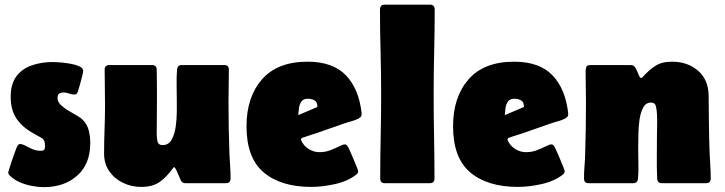

<svg xmlns="http://www.w3.org/2000/svg" viewBox="-20 -770 3046 807"><path d="M164.1 16.6Q141.6 16.6 114 11.5Q86.4 6.3 61.3 -4.9Q36.1 -16.1 20 -33.2Q18.6 -34.7 16.6 -37.8Q14.6 -41 14.6 -43Q14.6 -46.9 19.3 -61.8Q23.9 -76.7 30 -95Q36.1 -113.3 42 -128.9Q47.9 -144.5 49.8 -149.9Q51.8 -154.3 55.2 -159.4Q58.6 -164.6 64 -164.6Q73.7 -164.6 86.9 -157.5Q100.1 -150.4 116.2 -143.3Q132.3 -136.2 150.9 -136.2Q162.1 -136.2 165.8 -140.9Q169.4 -145.5 169.4 -156.2Q169.4 -181.2 156.7 -189Q144 -196.8 125 -207Q76.2 -232.9 50.5 -269.8Q24.9 -306.6 24.9 -362.8Q24.9 -417.5 49.1 -449.5Q73.2 -481.4 113.8 -495.4Q154.3 -509.3 203.1 -509.3Q211.9 -509.3 232.2 -507.8Q252.4 -506.3 274.9 -502.4Q297.4 -498.5 313.5 -491.2Q329.6 -483.9 329.6 -472.2Q329.6 -466.3 325.2 -449Q320.8 -431.6 315.9 -414.1Q311 -396.5 308.6 -389.2Q306.6 -382.8 303.5 -377.7Q300.3 -372.6 292 -372.6Q280.8 -372.6 269.8 -377Q258.8 -381.3 247.6 -381.3Q236.3 -381.3 229 -376.5Q221.7 -371.6 221.7 -358.9Q221.7 -342.8 234.4 -330.1Q247.1 -317.4 265.1 -306.4Q283.2 -295.4 300.8 -285.6Q318.4 -275.9 328.1 -266.1Q347.2 -246.6 353.3 -220.7Q359.4 -194.8 359.4 -168.9Q359.4 -80.6 304.7 -32Q250 16.6 164.1 16.6Z M758.3 0Q746.1 0 739.7 -12.2Q737.8 -16.1 732.4 -29.5Q727.1 -43 721.2 -55.2Q715.3 -67.4 711.4 -67.4Q710 -67.4 707 -63Q680.2 -25.9 650.9 -5.1Q621.6 15.6 573.2 15.6Q532.7 15.6 497.1 -1.5Q461.4 -18.6 439.5 -50Q417.5 -81.5 417.5 -124.5Q417.5 -174.8 419.4 -225.1Q421.4 -275.4 421.4 -325.7Q421.4 -363.3 420.7 -401.4Q419.9 -439.5 419.9 -477.1Q419.9 -496.6 439.5 -496.6H619.1Q638.2 -496.6 638.7 -477.1Q639.6 -443.4 639.6 -409.2Q639.6 -375 639.6 -341.3Q639.6 -307.6 639.2 -273.7Q638.7 -239.7 638.7 -206.1Q638.7 -192.4 641.8 -176.3Q645 -160.2 663.6 -160.2Q688.5 -160.2 701.2 -182.6Q713.9 -205.1 718.5 -237.3Q723.1 -269.5 723.1 -300.5Q723.1 -331.5 723.1 -348.1Q723.1 -379.9 722.4 -412.6Q721.7 -445.3 724.1 -477.1Q725.6 -496.6 743.7 -496.6H922.9Q941.9 -496.6 941.9 -477.1Q941.9 -442.9 941.2 -408.9Q940.4 -375 940.4 -340.8Q940.4 -286.6 941.4 -232.4Q942.4 -178.2 944.3 -124Q945.3 -98.1 947.3 -72.3Q949.2 -46.4 949.2 -20.5Q949.2 0 929.7 0Z M1288.6 15.6Q1160.6 15.6 1088.4 -45.4Q1016.1 -106.4 1016.1 -239.3Q1016.1 -361.8 1081.1 -436.3Q1146 -510.7 1272.5 -510.7Q1378.9 -510.7 1433.8 -453.6Q1488.8 -396.5 1500 -293.9V-291Q1500 -283.2 1497.1 -279.5Q1494.1 -275.9 1487.3 -272Q1473.6 -264.6 1457 -260.3Q1440.4 -255.9 1425.3 -250.5L1310.1 -210.4Q1294.9 -205.1 1279.3 -200.4Q1263.7 -195.8 1248 -189.9L1244.6 -184.6Q1245.1 -183.6 1245.1 -182.6Q1245.1 -181.6 1245.6 -180.7Q1255.4 -157.7 1276.9 -144Q1298.3 -130.4 1322.8 -130.4Q1347.2 -130.4 1368.7 -138.7Q1390.1 -147 1406 -155Q1421.9 -163.1 1428.7 -163.1Q1435.1 -163.1 1438.7 -158.4Q1442.4 -153.8 1444.8 -148.9Q1447.3 -144 1453.6 -129.6Q1460 -115.2 1467.3 -97.9Q1474.6 -80.6 1480 -66.9Q1485.4 -53.2 1485.4 -49.8Q1485.4 -42 1477.5 -36.1Q1440.9 -7.8 1387.5 3.9Q1334 15.6 1288.6 15.6ZM1233.4 -286.1Q1253.4 -294.4 1273.7 -303.2Q1293.9 -312 1314 -320.3Q1314.5 -340.3 1302.7 -347.7Q1291 -355 1273.4 -355Q1255.4 -355 1247.1 -343.5Q1238.8 -332 1236.6 -315.9Q1234.4 -299.8 1233.4 -286.1Z M1577.1 -729.5Q1577.1 -750.5 1597.2 -750.5H1787.1Q1807.1 -750.5 1807.1 -729.5Q1807.1 -641.1 1804.9 -552.5Q1802.7 -463.9 1802.7 -375Q1802.7 -286.6 1804.4 -197.8Q1806.2 -108.9 1806.2 -20Q1806.2 0 1786.6 0H1597.7Q1578.1 0 1578.1 -20Q1578.1 -108.9 1580.1 -197.8Q1582 -286.6 1582 -375Q1582 -463.9 1579.6 -552.5Q1577.1 -641.1 1577.1 -729.5Z M2156.7 15.6Q2028.8 15.6 1956.5 -45.4Q1884.3 -106.4 1884.3 -239.3Q1884.3 -361.8 1949.2 -436.3Q2014.2 -510.7 2140.6 -510.7Q2247.1 -510.7 2302 -453.6Q2356.9 -396.5 2368.2 -293.9V-291Q2368.2 -283.2 2365.2 -279.5Q2362.3 -275.9 2355.5 -272Q2341.8 -264.6 2325.2 -260.3Q2308.6 -255.9 2293.5 -250.5L2178.2 -210.4Q2163.1 -205.1 2147.5 -200.4Q2131.8 -195.8 2116.2 -189.9L2112.8 -184.6Q2113.3 -183.6 2113.3 -182.6Q2113.3 -181.6 2113.8 -180.7Q2123.5 -157.7 2145 -144Q2166.5 -130.4 2190.9 -130.4Q2215.3 -130.4 2236.8 -138.7Q2258.3 -147 2274.2 -155Q2290 -163.1 2296.9 -163.1Q2303.2 -163.1 2306.9 -158.4Q2310.5 -153.8 2313 -148.9Q2315.4 -144 2321.8 -129.6Q2328.1 -115.2 2335.4 -97.9Q2342.8 -80.6 2348.1 -66.9Q2353.5 -53.2 2353.5 -49.8Q2353.5 -42 2345.7 -36.1Q2309.1 -7.8 2255.6 3.9Q2202.1 15.6 2156.7 15.6ZM2101.6 -286.1Q2121.6 -294.4 2141.8 -303.2Q2162.1 -312 2182.1 -320.3Q2182.6 -340.3 2170.9 -347.7Q2159.2 -355 2141.6 -355Q2123.5 -355 2115.2 -343.5Q2106.9 -332 2104.7 -315.9Q2102.5 -299.8 2101.6 -286.1Z M2631.8 -496.6Q2645 -496.6 2652.1 -482.9Q2659.2 -469.2 2664.3 -455.6Q2669.4 -441.9 2675.8 -441.9Q2676.8 -441.9 2680.2 -445.3Q2707.5 -475.6 2734.6 -493.2Q2761.7 -510.7 2804.7 -510.7Q2870.1 -510.7 2914.1 -472.7Q2958 -434.6 2958.5 -367.2Q2959 -308.6 2959.7 -250Q2960.4 -191.4 2962.4 -132.8Q2963.4 -105 2965.3 -76.7Q2967.3 -48.3 2967.3 -20.5Q2967.3 0 2947.8 0H2762.2Q2742.7 0 2742.2 -20Q2740.2 -63.5 2740.7 -107.7Q2741.2 -151.9 2741.2 -195.8Q2741.2 -220.2 2741.9 -244.1Q2742.7 -268.1 2741.2 -292Q2740.7 -304.7 2737.3 -321.8Q2733.9 -338.9 2716.3 -338.9Q2694.3 -338.9 2683.1 -317.4Q2671.9 -295.9 2667.7 -265.4Q2663.6 -234.9 2663.3 -205.8Q2663.1 -176.8 2662.6 -162.1Q2662.1 -153.8 2662.4 -145.5Q2662.6 -137.2 2662.6 -128.9Q2662.6 -102.1 2663.3 -74.5Q2664.1 -46.9 2661.6 -20Q2660.2 0 2641.6 0H2454.1Q2434.6 0 2434.6 -20.5Q2434.6 -46.4 2436.8 -72.3Q2439 -98.1 2439.5 -124Q2441.4 -179.2 2442.1 -234.1Q2442.9 -289.1 2442.9 -343.8Q2442.9 -374.5 2442.1 -405Q2441.4 -435.5 2441.4 -466.3Q2441.4 -478 2443.8 -487.3Q2446.3 -496.6 2461.4 -496.6Z"/></svg>

Font: Belanosima
Style: Bold
Weight: 700
Designer: The DocRepair Project, Santiago Orozco
Foundry: Google
Version: Version 2.000